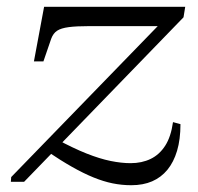

<svg xmlns="http://www.w3.org/2000/svg" viewBox="-20 -536 583 566"><path d="M367 10Q339 10 312 4.5Q285 -1 255.5 -13Q226 -25 192.5 -44Q159 -63 119 -90L146 -126Q196 -99 235 -83.5Q274 -68 306 -61.5Q338 -55 365 -55Q398 -55 424 -67.5Q450 -80 467 -106.5Q484 -133 490 -176L512 -170Q512 -125 502 -91.5Q492 -58 473.5 -35.5Q455 -13 428.5 -1.5Q402 10 367 10ZM51 0H12L13 -14L478 -493L473 -459H243Q205 -459 182.5 -456Q160 -453 148.5 -445.5Q137 -438 131 -422L108 -355H80L110 -516H526L521 -485Z"/></svg>

Font: Roboto Serif 120pt Expanded Light
Style: Italic
Weight: 300
Width: 7
Italic angle: -10°
Designer: Greg Gazdowicz
Foundry: Commercial Type
Version: Version 1.008